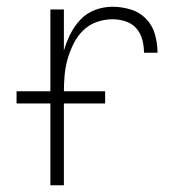

<svg xmlns="http://www.w3.org/2000/svg" viewBox="-20 -548 540 568"><path d="M129 0V-520H169V-398Q176 -423 188 -447Q200 -471 218 -490Q236 -509 261 -518.5Q286 -528 313 -528Q340 -528 366.5 -520Q393 -512 412 -492.5Q431 -473 438.5 -446Q446 -419 446 -392H406Q406 -411 401 -430.5Q396 -450 383 -464.5Q370 -479 351 -485Q332 -491 313 -491Q288 -491 265 -482.5Q242 -474 225 -457Q208 -440 197 -417.5Q186 -395 179.5 -371.5Q173 -348 171 -324Q169 -300 169 -276V0ZM29 -242V-278H291V-242Z"/></svg>

Font: Iosevka SS04 Extralight
Style: Regular
Weight: 200
Monospace: yes
Designer: Belleve Invis
Foundry: Belleve Invis
Version: Version 19.0.0; ttfautohint (v1.8.4)